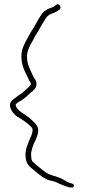

<svg xmlns="http://www.w3.org/2000/svg" viewBox="-20 -736 396 889"><path d="M32 -266C14 -244 41 -205 65 -193H66C84 -181 105 -168 121 -152C124 -149 131 -143 131 -135C131 -122 125 -107 120 -97L114 -83L108 -66C103 -54 98 -38 98 -22C98 23 115 35 141 55C164 75 188 96 221 102C234 104 248 111 258 116H259C272 122 318 143 322 126C324 119 319 115 313 114C296 110 284 102 271 94C240 78 206 77 181 54C165 42 152 31 138 19C130 12 125 7 125 -7C124 -12 124 -18 124 -22C124 -25 124 -29 125 -33L128 -45C129 -50 131 -54 132 -58C136 -75 147 -86 150 -101V-102C154 -110 157 -123 157 -133C157 -148 148 -160 138 -170C127 -181 114 -193 100 -202C84 -214 62 -223 53 -246V-252L54 -254C62 -262 72 -268 82 -273C94 -281 111 -296 123 -308H124C137 -319 149 -329 149 -347C149 -355 147 -363 141 -371C138 -376 134 -380 133 -384C122 -411 105 -435 105 -474C105 -497 114 -515 122 -531L134 -552C137 -559 141 -566 145 -573L160 -597L175 -624L190 -648C198 -663 212 -671 225 -675C237 -679 245 -684 255 -691C269 -701 252 -725 240 -713C234 -709 226 -702 216 -700C195 -693 179 -682 168 -663C152 -638 140 -612 122 -586L110 -564C96 -539 79 -511 79 -476C79 -432 95 -406 110 -375C112 -370 114 -364 119 -357C121 -354 123 -351 123 -347C123 -343 120 -341 120 -341C117 -336 111 -331 105 -326C95 -317 83 -303 68 -296C55 -285 41 -278 32 -266ZM114 -83C114 -83 113 -83 113 -83C113 -83 114 -83 114 -83ZM217 -700C217 -700 216 -700 216 -700C216 -700 217 -700 217 -700ZM271 94C271 94 270 94 270 94C270 94 271 94 271 94Z"/></svg>

Font: Stray Cat
Style: LtCn
Weight: 300
Version: Version 1.0